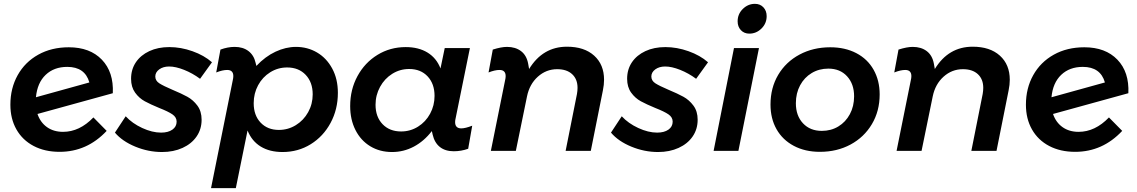

<svg xmlns="http://www.w3.org/2000/svg" viewBox="-20 -785 5916 999"><path d="M567 -300 175 -192Q190 -148 224.5 -123.5Q259 -99 308 -99Q394 -99 466 -174L535 -104Q433 5 290 5Q213 5 155 -25.5Q97 -56 65.5 -111.5Q34 -167 34 -240Q34 -326 72 -394Q110 -462 179 -500.5Q248 -539 338 -539Q448 -539 510 -474.5Q572 -410 567 -300ZM445 -356Q422 -437 330 -437Q261 -437 217.5 -395.5Q174 -354 167 -279Z M578 -95 634 -180Q668 -143 720 -119Q772 -95 818 -95Q855 -95 877 -110.5Q899 -126 899 -152Q899 -175 877 -190Q855 -205 809 -223Q763 -242 733.5 -258Q704 -274 683 -303Q662 -332 662 -375Q662 -424 687 -461Q712 -498 757 -519Q802 -540 861 -540Q921 -540 981.5 -518.5Q1042 -497 1083 -461L1021 -375Q982 -404 938 -421.5Q894 -439 860 -439Q829 -439 808.5 -424Q788 -409 788 -387Q788 -365 809 -351.5Q830 -338 877 -318Q925 -298 955 -281.5Q985 -265 1007 -235.5Q1029 -206 1029 -162Q1029 -113 1003 -75Q977 -37 930 -15.5Q883 6 823 6Q752 6 684 -22Q616 -50 578 -95Z M1191 -367Q1194 -379 1194 -389Q1194 -421 1162 -421Q1138 -421 1105 -408L1127 -527Q1165 -541 1201 -541Q1244 -541 1272.5 -519.5Q1301 -498 1310 -458L1314 -442Q1360 -491 1413.5 -516Q1467 -541 1520 -541Q1580 -541 1629.5 -512Q1679 -483 1708.5 -428.5Q1738 -374 1738 -302Q1738 -216 1700 -145.5Q1662 -75 1596.5 -34.5Q1531 6 1450 6Q1383 6 1336.5 -22.5Q1290 -51 1268 -106L1207 194H1078ZM1431 -109Q1479 -109 1519.5 -134Q1560 -159 1583.5 -201.5Q1607 -244 1607 -294Q1607 -357 1570.5 -395.5Q1534 -434 1474 -434Q1426 -434 1386 -409Q1346 -384 1323 -341.5Q1300 -299 1300 -248Q1300 -185 1336 -147Q1372 -109 1431 -109Z M1802 -233Q1802 -319 1840 -389Q1878 -459 1944 -499.5Q2010 -540 2091 -540Q2158 -540 2204.5 -511.5Q2251 -483 2272 -429L2294 -535H2425L2351 -171Q2348 -159 2348 -150Q2348 -117 2380 -117Q2401 -117 2437 -131L2416 -11Q2380 2 2341 2Q2297 2 2269 -20Q2241 -42 2231 -85L2227 -103Q2186 -50 2133 -22Q2080 6 2020 6Q1956 6 1906.5 -24Q1857 -54 1829.5 -108.5Q1802 -163 1802 -233ZM2241 -286Q2241 -349 2205 -387.5Q2169 -426 2109 -426Q2061 -426 2021 -401Q1981 -376 1957.5 -333Q1934 -290 1934 -240Q1934 -177 1970.5 -139Q2007 -101 2067 -101Q2115 -101 2155 -126Q2195 -151 2218 -193.5Q2241 -236 2241 -286Z M2608 -367Q2611 -379 2611 -389Q2611 -421 2579 -421Q2555 -421 2522 -408L2544 -527Q2588 -541 2618 -541Q2662 -541 2691 -519Q2720 -497 2728 -454L2733 -426Q2804 -542 2930 -542Q3020 -542 3071.5 -495.5Q3123 -449 3123 -370Q3123 -344 3117 -315L3054 0H2923L2982 -296Q2985 -313 2985 -328Q2985 -373 2957 -399Q2929 -425 2879 -425Q2822 -425 2778.5 -386Q2735 -347 2722 -283L2664 0H2534Z M3159 -95 3215 -180Q3249 -143 3301 -119Q3353 -95 3399 -95Q3436 -95 3458 -110.5Q3480 -126 3480 -152Q3480 -175 3458 -190Q3436 -205 3390 -223Q3344 -242 3314.5 -258Q3285 -274 3264 -303Q3243 -332 3243 -375Q3243 -424 3268 -461Q3293 -498 3338 -519Q3383 -540 3442 -540Q3502 -540 3562.5 -518.5Q3623 -497 3664 -461L3602 -375Q3563 -404 3519 -421.5Q3475 -439 3441 -439Q3410 -439 3389.5 -424Q3369 -409 3369 -387Q3369 -365 3390 -351.5Q3411 -338 3458 -318Q3506 -298 3536 -281.5Q3566 -265 3588 -235.5Q3610 -206 3610 -162Q3610 -113 3584 -75Q3558 -37 3511 -15.5Q3464 6 3404 6Q3333 6 3265 -22Q3197 -50 3159 -95Z M3969 -701Q3969 -663 3942 -636.5Q3915 -610 3879 -610Q3852 -610 3835 -628Q3818 -646 3818 -674Q3818 -712 3845 -738.5Q3872 -765 3908 -765Q3935 -765 3952 -747Q3969 -729 3969 -701ZM3929 -535 3822 0H3693L3799 -535Z M4557 -294Q4557 -207 4516.5 -139Q4476 -71 4405.5 -33Q4335 5 4246 5Q4169 5 4110.5 -26Q4052 -57 4020.5 -112.5Q3989 -168 3989 -241Q3989 -328 4029 -395.5Q4069 -463 4140 -501Q4211 -539 4300 -539Q4377 -539 4435.5 -508.5Q4494 -478 4525.5 -422Q4557 -366 4557 -294ZM4121 -248Q4121 -183 4158 -143.5Q4195 -104 4256 -104Q4304 -104 4342 -127Q4380 -150 4402 -191Q4424 -232 4424 -284Q4424 -348 4387.5 -388Q4351 -428 4290 -428Q4242 -428 4203.5 -405Q4165 -382 4143 -341Q4121 -300 4121 -248Z M4719 -367Q4722 -379 4722 -389Q4722 -421 4690 -421Q4666 -421 4633 -408L4655 -527Q4699 -541 4729 -541Q4773 -541 4802 -519Q4831 -497 4839 -454L4844 -426Q4915 -542 5041 -542Q5131 -542 5182.5 -495.5Q5234 -449 5234 -370Q5234 -344 5228 -315L5165 0H5034L5093 -296Q5096 -313 5096 -328Q5096 -373 5068 -399Q5040 -425 4990 -425Q4933 -425 4889.5 -386Q4846 -347 4833 -283L4775 0H4645Z M5851 -300 5459 -192Q5474 -148 5508.5 -123.5Q5543 -99 5592 -99Q5678 -99 5750 -174L5819 -104Q5717 5 5574 5Q5497 5 5439 -25.5Q5381 -56 5349.5 -111.5Q5318 -167 5318 -240Q5318 -326 5356 -394Q5394 -462 5463 -500.5Q5532 -539 5622 -539Q5732 -539 5794 -474.5Q5856 -410 5851 -300ZM5729 -356Q5706 -437 5614 -437Q5545 -437 5501.5 -395.5Q5458 -354 5451 -279Z"/></svg>

Font: TypoPRO Montserrat Alternates
Style: Italic
Weight: 500
Italic angle: -11.3°
Designer: Julieta Ulanovsky
Foundry: Julieta Ulanovsky
Version: Version 6.001